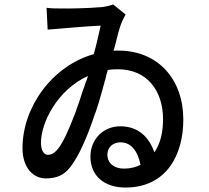

<svg xmlns="http://www.w3.org/2000/svg" viewBox="-20 -794 940 862"><path d="M803 -257C803 -436 692 -567 510 -567C503 -567 497 -567 490 -566C502 -607 509 -643 517 -667C524 -691 535 -713 544 -729L488 -774C472 -768 454 -764 435 -762C380 -757 286 -755 251 -756C235 -756 210 -756 189 -759L194 -661C221 -663 255 -666 291 -669L302 -670C353 -674 403 -678 432 -679C424 -645 415 -600 401 -551C214 -498 81 -313 81 -129C81 -38 132 7 185 7C235 7 267 -8 294 -42C334 -91 374 -185 406 -282L410 -292C414 -305 418 -317 422 -329C427 -346 432 -364 437 -381L440 -391C442 -397 443 -404 445 -410L448 -419C448 -423 449 -426 450 -429L453 -438C456 -453 460 -467 464 -480C479 -482 493 -483 509 -483C641 -483 712 -386 712 -259C712 -202 701 -150 673 -110C650 -177 602 -227 520 -227C444 -227 386 -169 386 -91C386 -3 450 48 543 48C727 48 803 -98 803 -257ZM164 -148C164 -150 164 -152 164 -154C164 -242 236 -390 375 -453C373 -447 371 -441 369 -434L365 -425C361 -412 357 -400 352 -388C343 -358 330 -320 316 -282L312 -272C290 -215 266 -159 242 -128C224 -105 210 -99 194 -99C178 -99 165 -118 164 -148ZM462 -99C462 -133 487 -155 521 -155C566 -155 597 -121 611 -54C588 -43 566 -37 536 -37C496 -37 467 -58 463 -89L462 -98V-99Z"/></svg>

Font: Glow Sans SC Condensed Medium
Style: Regular
Weight: 600
Width: 3
Designer: Ryoko NISHIZUKA (kana, bopomofo & ideographs); Paul D. Hunt (Latin, Greek & Cyrillic); Sandoll Communications, Soo-young
Version: Version 0.93